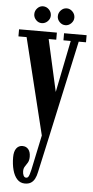

<svg xmlns="http://www.w3.org/2000/svg" viewBox="-60 -685 471 971"><g transform="rotate(5 175.0 -199.5)"><path d="M104.5 251Q81 251 65.2 234Q49.5 217 41.8 188.2Q34 159.5 34 123.5Q34 94 45.5 78.5Q57 63 76.5 63Q95.5 63 106.5 76.5Q117.5 90 117.5 114Q117.5 132.5 110.8 144Q104 155.5 97.2 165.2Q90.5 175 90.5 189.5Q90.5 202 95 211.5Q99.5 221 109 221Q114.5 221 118.2 216.8Q122 212.5 125 203Q128 193.5 131.5 179L169 1.5L49 -487.5H7.5V-523.5H199.5V-487.5H161L220 -224L273 -487.5H236V-523.5H350.5V-487.5H313.5L206.5 3.5L166 187.5Q162 207.5 154.5 221.8Q147 236 135 243.5Q123 251 104.5 251ZM239 -564.5Q222 -564.5 209.5 -577.2Q197 -590 197 -606.5Q197 -624 209.5 -637Q222 -650 239 -650Q255.5 -650 268.2 -637Q281 -624 281 -606.5Q281 -590 268.2 -577.2Q255.5 -564.5 239 -564.5ZM118.5 -564.5Q102 -564.5 89.8 -577.2Q77.5 -590 77.5 -606.5Q77.5 -624 89.8 -637Q102 -650 118.5 -650Q136 -650 148.8 -637Q161.5 -624 161.5 -606.5Q161.5 -590 148.8 -577.2Q136 -564.5 118.5 -564.5Z"/></g></svg>

Font: Imbue Thin 10pt SemiBold
Style: Regular
Weight: 600
Version: Version 1.102